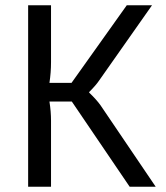

<svg xmlns="http://www.w3.org/2000/svg" viewBox="-20 -710 631 730"><path d="M253 -324H168Q174 -286 174 -251V0H87V-690H174V-474Q174 -434 168 -395H252L462 -690H558L357 -404Q345 -386 319 -360V-358Q347 -331 362 -310L572 0H473Z"/></svg>

Font: Exo 2
Style: Regular
Weight: 400
Designer: Natanael Gama
Version: Version 1.001;PS 001.001;hotconv 1.0.70;makeotf.lib2.5.58329